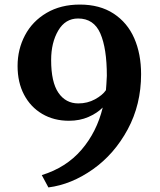

<svg xmlns="http://www.w3.org/2000/svg" viewBox="-20 -651 701 841"><path d="M598 -326Q598 -193 539.5 -84.5Q481 24 387 90.5Q293 157 192 170L163 116Q270 83 337 5Q404 -73 430 -180Q405 -155 367 -138.5Q329 -122 282 -122Q216 -122 165 -152Q114 -182 85.5 -236Q57 -290 57 -362Q57 -435 89.5 -496.5Q122 -558 184 -594.5Q246 -631 330 -631Q417 -631 477.5 -591.5Q538 -552 568 -483.5Q598 -415 598 -326ZM444 -256Q446 -277 448 -319Q448 -439 419.5 -504.5Q391 -570 322 -570Q266 -570 235 -517Q204 -464 204 -388Q204 -291 236 -244.5Q268 -198 323 -198Q363 -198 396 -216Q429 -234 444 -256Z"/></svg>

Font: Koeln Type Serif
Style: Bold
Weight: 700
Designer: Eben Sorkin
Foundry: Eben Sorkin
Version: Version 2.002